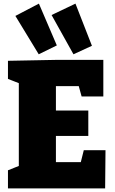

<svg xmlns="http://www.w3.org/2000/svg" viewBox="-20 -1041 636 1061"><path d="M443 -211H563L561 0H24V-100L109 -134L84 -95V-610L108 -572L24 -605V-705L284 -710H551V-508H431L408 -591L444 -565H259L289 -595V-400L259 -430H468V-290H259L289 -325V-115L259 -145H456L419 -115ZM194 -741 65 -953 195 -1021 294 -790ZM386 -741 265 -958 397 -1021 488 -788Z"/></svg>

Font: Bitter Thin Black
Style: Regular
Weight: 900
Version: Version 3.020